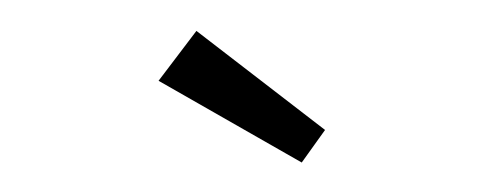

<svg xmlns="http://www.w3.org/2000/svg" viewBox="-28 -834 655 259"><g transform="rotate(5 300.0 -704.0)"><path d="M386.5 -622 184.5 -715 229.5 -786.5 414 -668.5Z"/></g></svg>

Font: Fira Code Light
Style: Regular
Weight: 400
Monospace: yes
Version: Version 5.002